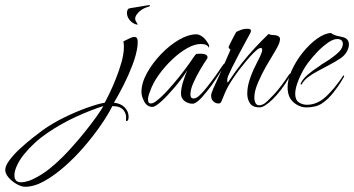

<svg xmlns="http://www.w3.org/2000/svg" viewBox="-357 -397 1352 733"><path d="M162 -304Q146 -309 136 -323Q126 -337 128 -353Q130 -362 134 -364Q138 -366 154 -368Q168 -370 181.5 -372.5Q195 -375 208 -377Q216 -378 216 -376Q216 -373 209 -371Q194 -367 182 -358.5Q170 -350 162 -337Q159 -331 159 -326Q159 -321 161.5 -316Q164 -311 167 -307Q170 -303 167.5 -303Q165 -303 162 -304ZM-261 316Q-275 316 -293 306Q-311 296 -324 281Q-337 266 -337 252Q-337 236 -320.5 214Q-304 192 -280 170Q-256 148 -232 129Q-208 110 -194 100Q-156 73 -112 51.5Q-68 30 -26.5 15Q15 0 43 -5Q48 -14 59.5 -37.5Q71 -61 84 -93Q97 -125 106.5 -158Q116 -191 116 -219Q116 -224 115.5 -229.5Q115 -235 114 -239Q125 -244 136.5 -250Q148 -256 156 -256Q164 -256 167 -249Q170 -242 168 -222Q164 -189 149 -149.5Q134 -110 115 -72.5Q96 -35 78 -5Q105 -2 119.5 13.5Q134 29 134 49Q134 62 128.5 64.5Q123 67 124 60Q127 39 114.5 23.5Q102 8 72 8Q55 42 26.5 83Q-2 124 -37.5 165Q-73 206 -112 240Q-151 274 -189 295Q-227 316 -261 316ZM-276 299Q-265 299 -249 294Q-233 289 -212 277Q-183 261 -151 233Q-119 205 -89 172Q-59 139 -33 106.5Q-7 74 11.5 48Q30 22 37 9V8Q-10 23 -66 48.5Q-122 74 -174.5 109.5Q-227 145 -266 193Q-282 213 -292 234.5Q-302 256 -302 272Q-302 299 -276 299Z M225 11Q204 11 193.5 -9.5Q183 -30 183 -45Q183 -80 204 -118Q225 -156 257.5 -190Q290 -224 326 -245Q362 -266 393 -266Q402 -266 413.5 -258.5Q425 -251 435 -235Q437 -233 440 -226.5Q443 -220 440 -215L439 -217Q437 -222 430 -225.5Q423 -229 409 -229Q386 -229 357.5 -213Q329 -197 300.5 -170Q272 -143 249 -111Q226 -79 215 -46Q208 -29 208 -17Q208 -2 219 -2Q227 -2 238 -10Q259 -26 282 -51Q305 -76 326.5 -103Q348 -130 364.5 -153Q381 -176 388 -187Q391 -191 395.5 -191.5Q400 -192 407 -192Q427 -192 432.5 -185.5Q438 -179 433 -172Q420 -153 405.5 -128Q391 -103 380.5 -79Q370 -55 370 -36Q370 -21 382 -21Q393 -21 406 -34Q418 -45 434.5 -66Q451 -87 467.5 -110Q484 -133 495 -150Q499 -155 501.5 -154.5Q504 -154 501 -148Q485 -123 468 -96.5Q451 -70 432 -47Q396 -1 378 -1Q362 -1 348 -11Q334 -21 334 -40Q334 -60 342.5 -86.5Q351 -113 358 -128Q337 -96 310 -64Q283 -32 259.5 -10.5Q236 11 225 11Z M634 13Q608 13 597.5 -2.5Q587 -18 587 -39Q587 -63 594.5 -87.5Q602 -112 611.5 -132.5Q621 -153 627 -164Q644 -196 644 -206Q644 -217 634 -213Q626 -210 612 -196Q598 -182 583 -164Q568 -146 556.5 -131Q545 -116 542 -111Q514 -71 503 -45Q492 -19 487 -7Q485 -2 476 -2Q467 -2 458 -9.5Q449 -17 449 -32Q449 -40 458 -60.5Q467 -81 480 -109Q492 -136 504 -163.5Q516 -191 523 -207Q516 -213 516 -216Q516 -219 517 -221Q519 -226 525 -237.5Q531 -249 537 -260.5Q543 -272 545 -275Q548 -277 560.5 -282Q573 -287 585 -287H589Q601 -287 601 -280Q601 -273 594 -262Q591 -257 580 -236.5Q569 -216 555 -190Q541 -164 529.5 -140.5Q518 -117 513 -105Q510 -96 510.5 -87.5Q511 -79 515 -85Q543 -127 567 -157Q591 -187 615 -213Q639 -239 668 -267Q678 -263 689 -263Q700 -263 708 -257Q712 -254 712 -247Q712 -233 695.5 -205.5Q679 -178 659 -144Q644 -118 629 -84Q614 -50 614 -25Q614 -12 618.5 -3.5Q623 5 633 5Q642 5 653 -2Q661 -7 688 -35.5Q715 -64 747 -113Q750 -116 751 -116Q753 -116 753 -114Q753 -112 750 -106Q717 -50 684.5 -18.5Q652 13 634 13Z M813 13Q786 13 763.5 -6.5Q741 -26 741 -64Q741 -94 757 -129Q773 -164 798.5 -196Q824 -228 853 -249Q882 -270 907 -271Q911 -267 916.5 -265Q922 -263 927 -261L953 -255Q975 -249 975 -227Q975 -214 966.5 -199Q958 -184 941 -173Q932 -167 921.5 -161Q911 -155 900 -149L855 -125Q834 -114 818 -101.5Q802 -89 795 -75Q795 -75 792.5 -74.5Q790 -74 791 -78Q798 -95 818.5 -112.5Q839 -130 860 -143Q870 -151 880.5 -157Q891 -163 901 -170Q911 -177 920.5 -184.5Q930 -192 937 -199Q945 -207 948.5 -215Q952 -223 952 -229Q952 -248 930 -248Q916 -248 898 -236Q876 -221 856 -200.5Q836 -180 818 -156Q799 -130 784.5 -96Q770 -62 770 -39Q770 -16 783.5 -6.5Q797 3 815 3Q840 3 863 -10Q880 -20 895 -35.5Q910 -51 920 -63Q928 -73 938.5 -87Q949 -101 953 -108Q955 -110 956 -108Q957 -106 957 -105Q953 -98 943.5 -82.5Q934 -67 916 -44Q895 -17 872 -2Q849 13 813 13Z"/></svg>

Font: The Nautigal
Style: Regular
Weight: 400
Designer: Robert E. Leuschke
Foundry: Robert E. Leuschke
Version: Version 1.100; ttfautohint (v1.8.3)